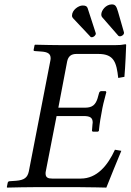

<svg xmlns="http://www.w3.org/2000/svg" viewBox="-20 -850 593 872"><path d="M553 -646C553 -648 552 -649 549 -649C532 -646 526 -645 503 -645H260C223 -645 184 -646 139 -647L137 -645L133 -625C132 -622 132 -618 139 -618L167 -616C197 -614 210 -606 210 -585C210 -581 209 -576 208 -571L111 -72C105 -44 91 -32 53 -29L24 -27C18 -27 16 -23 15 -20L11 0L13 2C58 1 98 0 135 0H341C387 0 463 2 463 2C484 -50 509 -113 531 -165L502 -170C469 -98 420 -39 347 -39H217C199 -39 187 -43 187 -62C187 -65 187 -68 188 -72L237 -323H359C389 -323 401 -316 401 -293C401 -291 400 -288 400 -285L398 -260C397 -257 398 -252 403 -252H424L429 -255C433 -295 438 -322 442 -342C445 -362 452 -392 463 -432L460 -436H439C435 -436 431 -432 430 -428L423 -403C414 -375 400 -361 367 -361H245L285 -571C290 -595 304 -605 327 -605H427C499 -605 509 -565 517 -496L545 -501C549 -542 553 -638 553 -646ZM307 -779C307 -774 309 -770 312 -767L391 -683C392 -681 395 -681 397 -681C406 -681 415 -690 415 -697V-699L378 -813C375 -822 368 -825 355 -825C337 -825 307 -805 307 -779ZM525 -685C531 -685 543 -691 543 -700V-703L516 -797C509 -820 505 -830 488 -830C461 -830 440 -803 440 -784C440 -780 441 -776 443 -773L518 -687C520 -686 523 -685 525 -685Z"/></svg>

Font: Libertinus Serif
Style: Italic
Weight: 400
Italic angle: -12°
Designer: Philipp H. Poll, Khaled Hosny
Foundry: Caleb Maclennan
Version: Version 7.050;RELEASE